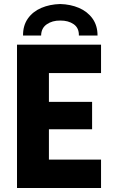

<svg xmlns="http://www.w3.org/2000/svg" viewBox="-20 -944 571 964"><path d="M65.4 -719.7H487.3V-577.1H225.6V-432.6H442.4V-294.9H225.6V-142.6H487.3V0H65.4ZM469.7 -765.6H376Q377 -803.7 349.9 -822.5Q322.8 -841.3 282.2 -840.8Q242.7 -841.3 214.8 -822Q187 -802.7 186.5 -765.6H95.7Q95.2 -815.9 120.1 -851.1Q145 -886.2 187.5 -904.3Q230 -922.4 282.2 -923.8Q334 -922.4 376.5 -904.3Q418.9 -886.2 444.3 -851.1Q469.7 -815.9 469.7 -765.6Z"/></svg>

Font: Reddit Sans Strawberry ExBold
Style: Regular
Weight: 800
Designer: Stephen Hutchings
Foundry: Reddit
Version: Version 1.013